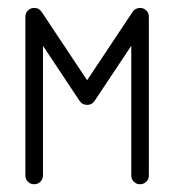

<svg xmlns="http://www.w3.org/2000/svg" viewBox="-20 -475 449 495"><path d="M45.4 -22.9V-431.6Q45.4 -441.4 52 -448Q58.6 -454.6 68.4 -454.6Q80.6 -454.6 87.4 -444.3L204.6 -268.1L321.8 -444.3Q328.6 -454.1 340.8 -454.6Q350.6 -454.6 357.2 -448Q363.8 -441.4 363.8 -431.6V-22.9Q363.8 -13.2 357.2 -6.6Q350.6 0 341.1 0Q331.5 0 325 -6.6Q318.4 -13.2 318.4 -22.9V-356.9L223.6 -214.4Q216.8 -204.6 204.6 -204.6Q192.4 -204.6 185.5 -214.4L90.8 -356.9V-22.9Q90.8 -13.2 84.2 -6.6Q77.6 0 68.1 0Q58.6 0 52 -6.6Q45.4 -13.2 45.4 -22.9Z"/></svg>

Font: OpenGost Type A TT
Style: Regular
Weight: 400
Version: Version 0.3